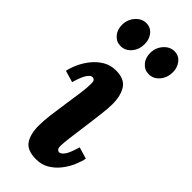

<svg xmlns="http://www.w3.org/2000/svg" viewBox="-247 -789 839 839"><g transform="rotate(45 172.0 -370.0)"><path d="M156 -511Q208 -511 228.5 -479.5Q249 -448 249 -395Q249 -371 244 -330Q239 -289 233 -244Q227 -199 222 -162Q217 -125 217 -108Q217 -92 222 -87Q227 -82 232 -82Q244 -82 256 -99Q268 -116 281 -161L335 -145Q331 -124 319.5 -97Q308 -70 289 -45.5Q270 -21 243.5 -5Q217 11 183 11Q128 11 107.5 -19Q87 -49 87 -102Q87 -131 92 -171Q97 -211 103.5 -253Q110 -295 115 -331.5Q120 -368 120 -392Q120 -409 115 -413.5Q110 -418 104 -418Q93 -418 81 -401Q69 -384 56 -339L2 -355Q6 -376 18 -403Q30 -430 49.5 -454.5Q69 -479 95.5 -495Q122 -511 156 -511ZM268 -600Q242 -600 224.5 -620Q207 -640 207 -670Q207 -703 228 -727Q249 -751 277 -751Q304 -751 320.5 -730.5Q337 -710 337 -681Q337 -647 317 -623.5Q297 -600 268 -600ZM94 -600Q68 -600 50.5 -620Q33 -640 33 -670Q33 -703 54 -727Q75 -751 103 -751Q130 -751 146.5 -730.5Q163 -710 163 -681Q163 -647 143 -623.5Q123 -600 94 -600Z"/></g></svg>

Font: Lora
Style: Bold Italic
Weight: 700
Italic angle: -3°
Designer: Olga Karpushina, Alexei Vanyashin (Cyrillic)
Foundry: Cyreal
Version: Version 3.004